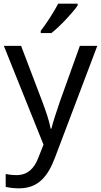

<svg xmlns="http://www.w3.org/2000/svg" viewBox="-20 -786 550 1046"><path d="M403 -756V-766H297C274 -721 231 -655 202 -618V-606H260C307 -642 378 -719 403 -756ZM1 -536 217 2 189 73C167 131 131 168 70 168C47 168 25 165 11 162V232C28 236 52 240 84 240C188 240 241 175 279 74L510 -536H415L306 -232C287 -177 268 -118 260 -85H256C248 -129 231 -177 211 -231L95 -536Z"/></svg>

Font: Noto Sans Miao
Style: Regular
Weight: 400
Designer: Monotype Design Team
Foundry: Monotype Imaging Inc.
Version: Version 2.003